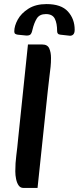

<svg xmlns="http://www.w3.org/2000/svg" viewBox="-20 -913 386 941"><path d="M94 8Q80 8 71.5 -4Q63 -16 59 -35Q55 -54 55 -73Q55 -114 60 -152Q65 -190 69 -234L117 -695H187Q213 -695 221.5 -675.5Q230 -656 230 -629Q230 -605 228 -586Q226 -567 222.5 -540Q219 -513 214 -466L164 8ZM208 -893Q280 -893 313 -856.5Q346 -820 346 -767Q346 -751 339 -744Q332 -737 321 -738L276 -743Q267 -744 263.5 -748.5Q260 -753 260 -760Q260 -799 248.5 -821.5Q237 -844 205 -844Q174 -844 160.5 -822.5Q147 -801 139 -767Q135 -748 128 -743Q121 -738 107 -739L67 -743Q60 -744 55 -747Q50 -750 50 -759Q50 -786 67 -817Q84 -848 119.5 -870.5Q155 -893 208 -893Z"/></svg>

Font: Alkatra
Style: Regular
Weight: 400
Designer: Suman Bhandary
Version: Version 1.100;gftools[0.9.22]